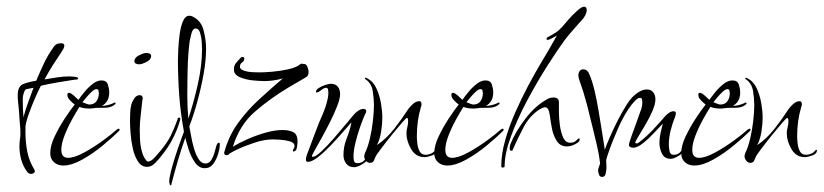

<svg xmlns="http://www.w3.org/2000/svg" viewBox="-20 -485 2458 573"><path d="M73 34Q67 34 62 29Q49 12 43.5 -8Q38 -28 38 -49Q38 -59 39.5 -69Q41 -79 41 -86Q41 -94 40.5 -102.5Q40 -111 39 -119Q38 -137 36.5 -155Q35 -173 33 -191V-202Q33 -228 50 -234.5Q67 -241 88 -244Q99 -270 111 -295.5Q123 -321 139 -343Q146 -356 162 -356Q172 -356 172 -349Q172 -344 169 -339Q166 -334 163 -329Q150 -310 137 -289.5Q124 -269 113 -248Q131 -251 150 -254Q169 -257 188 -257Q191 -257 202 -256Q213 -255 213 -251Q213 -248 208 -247.5Q203 -247 201 -247Q176 -243 151.5 -239Q127 -235 102 -229Q95 -216 85 -193Q75 -170 66.5 -146.5Q58 -123 56 -108V-91Q56 -60 61.5 -32Q67 -4 83 22Q83 23 83.5 23.5Q84 24 84 25Q84 29 80.5 31.5Q77 34 73 34ZM50 -135Q56 -158 64 -179.5Q72 -201 80 -223Q65 -220 59 -219Q53 -218 49 -200Q48 -196 48 -191.5Q48 -187 48 -183Q48 -171 48.5 -159Q49 -147 50 -135Z M169 9Q152 9 141 -1Q130 -11 130 -28Q130 -50 143 -77.5Q156 -105 173 -131Q190 -157 203 -173Q196 -178 188.5 -186Q181 -194 181 -202Q181 -208 186 -208Q191 -208 200.5 -199.5Q210 -191 214 -187Q221 -197 232 -210.5Q243 -224 256.5 -234.5Q270 -245 283 -245Q298 -245 302 -232.5Q306 -220 306 -209Q306 -181 284 -169Q300 -169 318 -177Q320 -179 323 -179Q325 -179 325 -177Q325 -175 323.5 -174Q322 -173 320 -171Q310 -164 295 -163.5Q280 -163 268 -163Q264 -163 258.5 -162Q253 -161 248 -161Q240 -161 232.5 -162Q225 -163 217 -166Q208 -152 195 -128.5Q182 -105 172.5 -80.5Q163 -56 163 -38Q163 -14 183 -14Q202 -14 230.5 -29.5Q259 -45 286.5 -65Q314 -85 328 -98Q330 -99 331.5 -100Q333 -101 334 -101Q337 -101 337 -98Q337 -96 334 -93Q317 -76 287.5 -51.5Q258 -27 226 -9Q194 9 169 9ZM246 -173Q261 -173 268 -183Q275 -193 275 -207Q275 -210 274 -214.5Q273 -219 268 -219Q262 -219 253.5 -211Q245 -203 237.5 -194Q230 -185 226 -180Q228 -179 236 -176Q244 -173 246 -173Z M395 -293Q391 -293 386 -295Q381 -297 381 -302Q381 -313 395 -320Q409 -327 417 -327Q422 -327 426.5 -325Q431 -323 431 -318Q431 -307 417 -300Q403 -293 395 -293ZM419 13Q402 13 391.5 -3.5Q381 -20 376 -43.5Q371 -67 369.5 -89Q368 -111 368 -123Q368 -136 368.5 -148.5Q369 -161 372 -173Q374 -181 380.5 -191Q387 -201 397 -201Q406 -201 406 -191L405 -187Q403 -165 400 -142Q397 -119 397 -96Q397 -85 398 -67Q399 -49 403.5 -32.5Q408 -16 416 -7Q418 -3 422 -3Q431 -3 442.5 -16Q454 -29 459 -35Q479 -59 489.5 -80Q500 -101 510 -129Q510 -134 515 -134Q518 -134 518 -129Q518 -128 517.5 -127.5Q517 -127 517 -125Q500 -66 461 -19Q454 -10 443 1.5Q432 13 419 13Z M489 68Q487 68 486 63Q485 58 485 57Q485 47 490 27Q495 7 502.5 -16.5Q510 -40 517.5 -60.5Q525 -81 529 -92Q519 -145 515 -199Q511 -253 511 -306Q511 -315 512 -336.5Q513 -358 516 -381.5Q519 -405 526 -421.5Q533 -438 545 -438Q551 -438 554 -436Q580 -424 587.5 -395Q595 -366 595 -340Q595 -305 587.5 -263.5Q580 -222 569 -182Q558 -142 545 -108Q547 -99 550 -81Q553 -63 558.5 -43.5Q564 -24 572.5 -10.5Q581 3 593 3Q604 3 610.5 -7.5Q617 -18 620.5 -31Q624 -44 626 -51Q627 -53 628.5 -56Q630 -59 633 -59Q636 -59 636 -55V-53Q636 -42 631 -25.5Q626 -9 616.5 4Q607 17 591 17Q574 17 562 0Q550 -17 543 -39Q536 -61 533 -74Q521 -40 511 -6Q501 28 492 63Q492 64 491.5 66Q491 68 489 68ZM542 -131Q558 -178 570.5 -234Q583 -290 583 -339Q583 -345 582 -360Q581 -375 577 -387.5Q573 -400 564 -400Q555 -400 551 -384Q547 -368 546 -362Q541 -322 540 -280Q539 -238 539 -198Q539 -166 542 -131Z M656 -22Q649 -22 649 -29Q649 -32 650 -33Q663 -80 690.5 -118Q718 -156 753.5 -188.5Q789 -221 824 -251Q810 -247 796 -245Q782 -243 768 -243Q757 -243 735.5 -245Q714 -247 696 -254.5Q678 -262 678 -278Q678 -289 684 -296.5Q690 -304 697 -311Q699 -315 704 -315Q709 -315 709 -310Q709 -303 702.5 -298.5Q696 -294 696 -286Q696 -278 708.5 -274Q721 -270 735.5 -269.5Q750 -269 755 -269Q770 -269 793 -271Q816 -273 839 -278Q862 -283 873 -291Q875 -293 877 -294Q879 -295 882 -295Q884 -295 885 -294H886Q894 -295 897.5 -285.5Q901 -276 901 -271Q901 -259 894 -255Q881 -247 867.5 -239.5Q854 -232 841 -224Q786 -191 740.5 -151.5Q695 -112 675 -47Q694 -59 720.5 -70.5Q747 -82 774 -89.5Q801 -97 823 -97Q843 -97 855.5 -90.5Q868 -84 868 -62Q868 -56 866 -44.5Q864 -33 856 -33Q854 -33 854 -35Q854 -38 856.5 -41.5Q859 -45 859 -49Q859 -59 845.5 -63Q832 -67 816.5 -68Q801 -69 795 -69Q769 -69 739 -59Q709 -49 686 -38Q682 -36 677 -33.5Q672 -31 667 -28Q665 -26 662.5 -24Q660 -22 656 -22Z M1037 14Q1021 14 1013 3Q1005 -8 1005 -22Q1005 -48 1014.5 -71.5Q1024 -95 1029 -120Q1020 -110 1003.5 -91Q987 -72 967.5 -51.5Q948 -31 929.5 -16.5Q911 -2 899 -2Q893 -2 893 -9Q893 -15 895.5 -22Q898 -29 900 -34Q908 -56 916.5 -78Q925 -100 933 -121Q938 -132 943 -144Q948 -156 952 -168Q955 -177 957.5 -188Q960 -199 960 -209Q960 -212 959 -217.5Q958 -223 953 -223Q947 -223 938.5 -216Q930 -209 925 -209Q923 -209 923 -211Q923 -217 931.5 -222.5Q940 -228 951 -231.5Q962 -235 967 -235Q981 -235 988 -226.5Q995 -218 995 -204Q995 -191 986.5 -169Q978 -147 965.5 -122Q953 -97 940.5 -74.5Q928 -52 919.5 -37Q911 -22 911 -20Q911 -17 914 -17Q922 -17 939.5 -33.5Q957 -50 977 -73Q997 -96 1013.5 -116Q1030 -136 1036 -143Q1041 -149 1049 -154.5Q1057 -160 1065 -160Q1073 -160 1073 -153Q1073 -149 1069 -143Q1062 -127 1054 -104Q1046 -81 1040.5 -58Q1035 -35 1035 -18Q1035 -11 1036.5 -4.5Q1038 2 1047 2Q1062 2 1070.5 -10.5Q1079 -23 1082 -23Q1084 -23 1084 -21Q1084 -13 1075 -5Q1066 3 1055 8.5Q1044 14 1037 14Z M1084 1Q1077 1 1072 -5.5Q1067 -12 1067 -18Q1067 -22 1069 -28Q1078 -46 1084 -72Q1090 -98 1093 -125Q1096 -152 1096 -171Q1096 -190 1092.5 -212.5Q1089 -235 1073 -247Q1069 -249 1069 -251Q1069 -253 1071 -253Q1074 -253 1076 -251Q1094 -242 1103.5 -221Q1113 -200 1117 -176.5Q1121 -153 1121 -134Q1121 -115 1117.5 -92.5Q1114 -70 1105 -52Q1133 -71 1155.5 -99.5Q1178 -128 1196 -156Q1201 -164 1211 -173.5Q1221 -183 1231 -183Q1238 -183 1238 -174Q1238 -169 1236 -165Q1224 -125 1224 -78Q1224 -69 1225.5 -56Q1227 -43 1232.5 -33Q1238 -23 1251 -23Q1258 -23 1266 -26.5Q1274 -30 1278 -36Q1280 -38 1282 -38Q1283 -38 1283 -36Q1283 -26 1269 -21Q1255 -16 1247 -16Q1221 -16 1207 -40Q1193 -64 1193 -87Q1193 -96 1195.5 -105Q1198 -114 1198 -123Q1198 -125 1197.5 -129Q1197 -133 1194 -133Q1192 -133 1179 -118Q1166 -103 1149 -82Q1132 -61 1118.5 -43Q1105 -25 1102 -20Q1099 -13 1096 -6Q1093 1 1084 1Z M1315 9Q1298 9 1287 -1Q1276 -11 1276 -28Q1276 -50 1289 -77.5Q1302 -105 1319 -131Q1336 -157 1349 -173Q1342 -178 1334.5 -186Q1327 -194 1327 -202Q1327 -208 1332 -208Q1337 -208 1346.5 -199.5Q1356 -191 1360 -187Q1367 -197 1378 -210.5Q1389 -224 1402.5 -234.5Q1416 -245 1429 -245Q1444 -245 1448 -232.5Q1452 -220 1452 -209Q1452 -181 1430 -169Q1446 -169 1464 -177Q1466 -179 1469 -179Q1471 -179 1471 -177Q1471 -175 1469.5 -174Q1468 -173 1466 -171Q1456 -164 1441 -163.5Q1426 -163 1414 -163Q1410 -163 1404.5 -162Q1399 -161 1394 -161Q1386 -161 1378.5 -162Q1371 -163 1363 -166Q1354 -152 1341 -128.5Q1328 -105 1318.5 -80.5Q1309 -56 1309 -38Q1309 -14 1329 -14Q1348 -14 1376.5 -29.5Q1405 -45 1432.5 -65Q1460 -85 1474 -98Q1476 -99 1477.5 -100Q1479 -101 1480 -101Q1483 -101 1483 -98Q1483 -96 1480 -93Q1463 -76 1433.5 -51.5Q1404 -27 1372 -9Q1340 9 1315 9ZM1392 -173Q1407 -173 1414 -183Q1421 -193 1421 -207Q1421 -210 1420 -214.5Q1419 -219 1414 -219Q1408 -219 1399.5 -211Q1391 -203 1383.5 -194Q1376 -185 1372 -180Q1374 -179 1382 -176Q1390 -173 1392 -173Z M1480 15Q1476 15 1476 11Q1476 -25 1487.5 -66Q1499 -107 1517.5 -149Q1536 -191 1556.5 -229.5Q1577 -268 1595 -298Q1607 -318 1619 -338.5Q1631 -359 1642 -379Q1638 -377 1628.5 -371.5Q1619 -366 1614 -366Q1611 -366 1611 -369Q1611 -371 1614 -374Q1628 -381 1638 -387.5Q1648 -394 1658 -405Q1663 -411 1675.5 -425.5Q1688 -440 1702 -452.5Q1716 -465 1723 -465Q1731 -465 1731 -455Q1731 -448 1727 -440Q1723 -432 1718 -427Q1705 -412 1691.5 -397Q1678 -382 1665 -365Q1643 -335 1612.5 -287Q1582 -239 1553 -184.5Q1524 -130 1505 -78.5Q1486 -27 1486 11Q1486 15 1480 15ZM1511 -40Q1510 -35 1506 -35Q1501 -35 1501 -43Q1501 -46 1503 -54Q1518 -92 1548.5 -131.5Q1579 -171 1615 -190Q1622 -194 1632 -194Q1648 -194 1648 -180Q1648 -171 1648 -151.5Q1648 -132 1651 -110.5Q1654 -89 1661 -74Q1668 -59 1682 -59Q1692 -59 1697.5 -64Q1703 -69 1707 -72H1708Q1710 -72 1710 -69Q1710 -64 1704 -59Q1698 -55 1689.5 -51.5Q1681 -48 1672 -48Q1652 -48 1641.5 -64.5Q1631 -81 1627 -102.5Q1623 -124 1621 -140Q1619 -154 1615.5 -159.5Q1612 -165 1607 -165Q1602 -165 1591 -159Q1561 -140 1543 -106Q1525 -72 1511 -40Z M1777 43Q1770 43 1767.5 36Q1765 29 1765 24Q1765 19 1767.5 13Q1770 7 1771 3Q1768 -23 1762 -48.5Q1756 -74 1750 -99Q1741 -137 1731.5 -173.5Q1722 -210 1709 -246Q1706 -254 1706 -261Q1706 -267 1709.5 -272.5Q1713 -278 1720 -278Q1728 -278 1732.5 -273.5Q1737 -269 1739 -263Q1747 -245 1754 -216Q1761 -187 1766.5 -153.5Q1772 -120 1777 -89.5Q1782 -59 1785 -38Q1790 -53 1800.5 -77Q1811 -101 1824 -126.5Q1837 -152 1850.5 -173Q1864 -194 1876 -203Q1883 -209 1892 -213.5Q1901 -218 1911 -218Q1923 -218 1929.5 -209.5Q1936 -201 1936 -189Q1936 -174 1927 -153.5Q1918 -133 1906 -112.5Q1894 -92 1885 -77.5Q1876 -63 1876 -60Q1876 -57 1880 -57Q1882 -57 1884 -58Q1886 -59 1887 -60Q1909 -77 1927.5 -96.5Q1946 -116 1964 -137Q1968 -142 1975.5 -147.5Q1983 -153 1990 -153Q1997 -153 1997 -147Q1997 -143 1995 -137Q1987 -118 1981.5 -96Q1976 -74 1976 -53Q1976 -46 1978 -34.5Q1980 -23 1991 -23Q2005 -23 2012.5 -34Q2020 -45 2024 -45Q2025 -45 2025 -43Q2025 -33 2008.5 -22Q1992 -11 1982 -11Q1963 -11 1955.5 -26.5Q1948 -42 1948 -58Q1948 -72 1951 -86.5Q1954 -101 1958 -116Q1949 -107 1933 -89.5Q1917 -72 1899.5 -58Q1882 -44 1869 -44Q1866 -44 1861.5 -46Q1857 -48 1857 -52Q1857 -58 1864.5 -78.5Q1872 -99 1880 -121Q1888 -143 1891 -152Q1897 -166 1897 -181Q1897 -184 1896 -188.5Q1895 -193 1890 -193Q1884 -193 1877 -186Q1870 -179 1866 -174Q1844 -146 1825 -103Q1806 -60 1795 -27Q1794 -25 1791.5 -16.5Q1789 -8 1789 -6Q1789 -2 1789.5 3.5Q1790 9 1790 14Q1790 20 1788 31.5Q1786 43 1777 43Z M2052 9Q2035 9 2024 -1Q2013 -11 2013 -28Q2013 -50 2026 -77.5Q2039 -105 2056 -131Q2073 -157 2086 -173Q2079 -178 2071.5 -186Q2064 -194 2064 -202Q2064 -208 2069 -208Q2074 -208 2083.5 -199.5Q2093 -191 2097 -187Q2104 -197 2115 -210.5Q2126 -224 2139.5 -234.5Q2153 -245 2166 -245Q2181 -245 2185 -232.5Q2189 -220 2189 -209Q2189 -181 2167 -169Q2183 -169 2201 -177Q2203 -179 2206 -179Q2208 -179 2208 -177Q2208 -175 2206.5 -174Q2205 -173 2203 -171Q2193 -164 2178 -163.5Q2163 -163 2151 -163Q2147 -163 2141.5 -162Q2136 -161 2131 -161Q2123 -161 2115.5 -162Q2108 -163 2100 -166Q2091 -152 2078 -128.5Q2065 -105 2055.5 -80.5Q2046 -56 2046 -38Q2046 -14 2066 -14Q2085 -14 2113.5 -29.5Q2142 -45 2169.5 -65Q2197 -85 2211 -98Q2213 -99 2214.5 -100Q2216 -101 2217 -101Q2220 -101 2220 -98Q2220 -96 2217 -93Q2200 -76 2170.5 -51.5Q2141 -27 2109 -9Q2077 9 2052 9ZM2129 -173Q2144 -173 2151 -183Q2158 -193 2158 -207Q2158 -210 2157 -214.5Q2156 -219 2151 -219Q2145 -219 2136.5 -211Q2128 -203 2120.5 -194Q2113 -185 2109 -180Q2111 -179 2119 -176Q2127 -173 2129 -173Z M2219 1Q2212 1 2207 -5.5Q2202 -12 2202 -18Q2202 -22 2204 -28Q2213 -46 2219 -72Q2225 -98 2228 -125Q2231 -152 2231 -171Q2231 -190 2227.5 -212.5Q2224 -235 2208 -247Q2204 -249 2204 -251Q2204 -253 2206 -253Q2209 -253 2211 -251Q2229 -242 2238.5 -221Q2248 -200 2252 -176.5Q2256 -153 2256 -134Q2256 -115 2252.5 -92.5Q2249 -70 2240 -52Q2268 -71 2290.5 -99.5Q2313 -128 2331 -156Q2336 -164 2346 -173.5Q2356 -183 2366 -183Q2373 -183 2373 -174Q2373 -169 2371 -165Q2359 -125 2359 -78Q2359 -69 2360.5 -56Q2362 -43 2367.5 -33Q2373 -23 2386 -23Q2393 -23 2401 -26.5Q2409 -30 2413 -36Q2415 -38 2417 -38Q2418 -38 2418 -36Q2418 -26 2404 -21Q2390 -16 2382 -16Q2356 -16 2342 -40Q2328 -64 2328 -87Q2328 -96 2330.5 -105Q2333 -114 2333 -123Q2333 -125 2332.5 -129Q2332 -133 2329 -133Q2327 -133 2314 -118Q2301 -103 2284 -82Q2267 -61 2253.5 -43Q2240 -25 2237 -20Q2234 -13 2231 -6Q2228 1 2219 1Z"/></svg>

Font: Sassy Frass
Style: Regular
Weight: 400
Designer: Robert E. Leuschke
Foundry: Robert E. Leuschke
Version: Version 1.010; ttfautohint (v1.8.3)